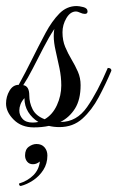

<svg xmlns="http://www.w3.org/2000/svg" viewBox="-32 -418 389 636"><path d="M80 4Q39 4 13.5 -21.5Q-12 -47 -12 -75Q-12 -98 -0.5 -117.5Q11 -137 30 -137L31 -139Q53 -179 73.5 -220.5Q94 -262 119 -309Q140 -348 164.5 -373Q189 -398 222 -398Q230 -398 244 -394.5Q258 -391 258 -380Q258 -372 249 -372Q242 -372 233.5 -376Q225 -380 220 -380Q201 -380 188 -358Q175 -336 175 -311Q175 -284 184 -262.5Q193 -241 205 -221Q217 -201 226 -180.5Q235 -160 235 -136Q235 -88 216.5 -58.5Q198 -29 168 -14H169Q222 -14 256.5 -63.5Q291 -113 325 -193Q337 -193 337 -184Q318 -139 295 -96Q272 -53 241 -25Q210 3 165 3Q146 3 130 -1Q107 4 80 4ZM65 -102Q65 -78 76 -56Q87 -34 116 -23Q142 -38 156.5 -69.5Q171 -101 171 -135Q171 -163 165 -192Q159 -221 152.5 -249Q146 -277 146 -299Q146 -306 146.5 -311.5Q147 -317 148 -322Q130 -295 111.5 -259Q93 -223 76 -190Q59 -157 45 -136Q65 -133 65 -102ZM32 -52Q32 -36 43 -24Q54 -12 76 -12Q86 -12 95 -14Q74 -27 61.5 -47Q49 -67 49 -93Q40 -83 36 -72.5Q32 -62 32 -52ZM37 198Q31 198 31 190Q60 181 78.5 162.5Q97 144 100 117Q95 121 89.5 123.5Q84 126 77 126Q65 126 58 117.5Q51 109 51 97Q51 77 63.5 68Q76 59 89 59Q106 59 115.5 70Q125 81 125 97Q125 124 111.5 145Q98 166 77.5 179.5Q57 193 37 198Z"/></svg>

Font: Great Vibes
Style: Regular
Weight: 400
Designer: Robert E. Leuschke, Viktoriya Grabowska, Viviana Monsalve, Eben Sorkin
Foundry: Robert E. Leuschke
Version: Version 1.103; ttfautohint (v1.8.4.7-5d5b)